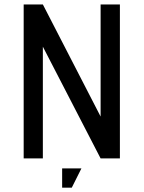

<svg xmlns="http://www.w3.org/2000/svg" viewBox="-20 -722 654 875"><path d="M175.3 -701.7 438.5 -190.9V-701.7H526.4V0H438.5L175.3 -509.3V0H87.9V-701.7ZM263.2 133.3V45.4H351.1L307.1 133.3Z"/></svg>

Font: Aeronef
Style: Regular
Weight: 400
Designer: Peter Wiegel - CAT-Fonts Germany
Foundry: CAT-Fonts, Peter Wiegel
Version: Version 0.002